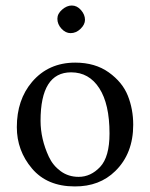

<svg xmlns="http://www.w3.org/2000/svg" viewBox="-20 -666 544 696"><path d="M188 -598.1Q188 -616.2 205.1 -631.1Q222.2 -646 240.2 -646Q259.3 -646 273.7 -629.4Q288.1 -612.8 288.1 -594.2Q288.1 -577.1 272 -561.5Q255.9 -545.9 235.8 -545.9Q217.8 -545.9 202.9 -562Q188 -578.1 188 -598.1ZM41 -205.1Q41 -304.2 96.2 -369.1Q155.8 -439 252.9 -439Q324.7 -439 374.3 -403.6Q423.8 -368.2 443.4 -319.1Q462.9 -270 462.9 -213.9Q462.9 -109.4 397.9 -45.9Q340.8 10.3 251 9.8Q150.9 9.8 95.9 -55.2Q41 -120.1 41 -205.1ZM237.8 -403.8Q127 -403.8 127 -228Q127 -195.8 134.5 -162.8Q142.1 -129.9 157 -97.9Q171.9 -65.9 200 -45.4Q228 -24.9 265.1 -24.9Q309.1 -24.9 343 -61Q377 -97.2 377 -182.1Q377 -289.1 339.8 -346.4Q302.7 -403.8 237.8 -403.8Z"/></svg>

Font: Linux Libertine O
Style: Regular
Weight: 400
Designer: Philipp H. Poll
Foundry: Philipp H. Poll
Version: Version 5.3.0